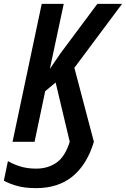

<svg xmlns="http://www.w3.org/2000/svg" viewBox="-50 -734 652 994"><path d="M137 240Q75 240 31.5 226.5Q-12 213 -30 201L-9 100Q16 115 53 127Q90 139 137 139Q198 139 242.5 108Q287 77 311 0L238 -307L184 -262L129 0H15L166 -714H280L208 -377L264 -459L454 -714H582L335 -383L436 0Q401 117 326.5 178.5Q252 240 137 240Z"/></svg>

Font: Noto Sans Condensed SemiBold
Style: Italic
Weight: 600
Width: 3
Italic angle: -12°
Designer: Monotype Design Team
Foundry: Monotype Imaging Inc.
Version: Version 2.013; ttfautohint (v1.8.4.7-5d5b)